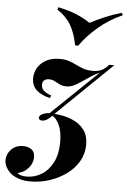

<svg xmlns="http://www.w3.org/2000/svg" viewBox="-112 -866 727 1103"><g transform="rotate(5 252.0 -314.5)"><path d="M107 191Q69 191 42.5 182.5Q16 174 -3 161Q-22 146 -34.5 125Q-47 104 -47 81Q-47 60 -36 39.5Q-25 19 -4 5.5Q17 -8 47 -8Q77 -8 96 6.5Q115 21 115 51Q115 84 90.5 113Q66 142 29 149Q35 157 49.5 161Q64 165 83 165Q128 165 168 140.5Q208 116 232.5 68Q257 20 257 -50Q257 -110 239.5 -147Q222 -184 199 -196Q183 -179 169 -171Q155 -163 143 -163Q134 -163 128.5 -167Q123 -171 123 -178Q123 -189 134 -196Q145 -203 159.5 -206.5Q174 -210 188 -210L176 -204L450 -467Q423 -455 398 -438.5Q373 -422 350.5 -406.5Q328 -391 307 -381Q286 -371 265 -371Q243 -371 226.5 -379Q210 -387 195 -395Q180 -403 162 -403Q145 -403 134.5 -394.5Q124 -386 124 -368Q124 -347 139 -334Q154 -321 182 -311L176 -296Q125 -308 97.5 -333.5Q70 -359 70 -401Q70 -432 85.5 -460Q101 -488 133 -506.5Q165 -525 212 -525Q245 -525 268 -517Q291 -509 311 -499Q331 -489 353.5 -481Q376 -473 408 -473Q437 -473 457.5 -482.5Q478 -492 499 -516H528L205 -203L206 -208Q263 -205 309 -186.5Q355 -168 381 -134Q407 -100 407 -47Q407 5 381.5 49Q356 93 312.5 124.5Q269 156 215.5 173.5Q162 191 107 191ZM365 -746Q402 -766 449 -786Q496 -806 546 -820L551 -806Q477 -774 414 -720.5Q351 -667 312 -610H294Q281 -679 254 -725.5Q227 -772 175 -806L179 -820Q245 -806 287 -788Q329 -770 365 -746Z"/></g></svg>

Font: Playfair Display
Style: Bold Italic
Weight: 700
Italic angle: -14°
Designer: Claus Eggers Sørensen
Foundry: Claus Eggers Sørensen
Version: Version 1.203